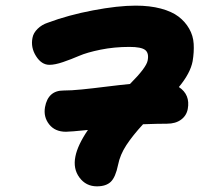

<svg xmlns="http://www.w3.org/2000/svg" viewBox="-20 -680 740 675"><path d="M211.9 -216.8Q173.3 -216.8 152.8 -242.9Q132.3 -269 138.2 -303.2Q148.9 -361.8 203.1 -361.8Q231 -361.8 267.3 -365.5Q303.7 -369.1 354.7 -375.5Q405.8 -381.8 437 -384.8Q494.1 -441.9 499 -466.8Q504.4 -493.2 490.5 -504.2Q476.6 -515.1 435.1 -515.1Q381.8 -515.1 333.7 -505.4Q285.6 -495.6 258.1 -483.6Q230.5 -471.7 201.9 -461.9Q173.3 -452.1 153.8 -452.1Q126 -452.1 106.7 -482.7Q87.4 -513.2 94.2 -546.9Q97.2 -564 112.1 -578.6Q127 -593.3 147.9 -600.1Q219.7 -627 307.1 -643.6Q394.5 -660.2 457 -660.2Q506.8 -660.2 545.4 -649.9Q584 -639.6 607.4 -621.8Q630.9 -604 645 -579.3Q659.2 -554.7 660.9 -525.9Q662.6 -497.1 657.2 -464.8Q649.4 -422.9 608.9 -374Q649.4 -347.2 640.1 -296.9Q635.7 -273.4 616.5 -259.3Q597.2 -245.1 566.9 -245.1Q534.7 -245.1 482.9 -243.2Q446.8 -204.1 424.3 -169.9Q401.9 -135.7 395 -100.1Q386.2 -57.1 369.6 -41Q353 -24.9 320.8 -24.9Q282.2 -24.9 259.3 -55.9Q236.3 -86.9 245.1 -129.9Q252.9 -169.9 289.1 -223.1Q226.6 -216.8 211.9 -216.8Z"/></svg>

Font: Shantell Sans Irregular
Style: Bold Italic
Weight: 700
Italic angle: -11.31°
Designer: Stephen Nixon, Anya Danilova, Shantell Martin
Foundry: Arrow Type
Version: Version 1.006;[9816181b4]